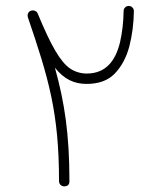

<svg xmlns="http://www.w3.org/2000/svg" viewBox="-20 -622 555 659"><path d="M200.2 17.6C212.4 17.6 218.3 11.7 218.3 0C218.3 -161.1 201.7 -270.5 168.5 -389.6C200.2 -350.1 233.9 -334 277.3 -334C318.8 -334 351.1 -345.7 374 -369.6C397 -393.6 413.6 -424.3 423.8 -462.4C433.6 -500.5 439 -541 439.5 -584C439.5 -593.8 431.6 -601.6 421.9 -601.6C412.1 -601.6 404.3 -593.8 404.3 -584C403.8 -545.4 399.4 -510.3 392.1 -477.5C376.5 -412.6 342.8 -369.6 277.8 -369.6C256.8 -369.6 237.8 -375.5 220.7 -386.7C187 -409.7 154.8 -465.8 109.4 -575.7C107.9 -579.1 106 -582 102.5 -583.5C99.1 -585.4 96.2 -586.4 92.8 -586.4C90.8 -586.4 88.9 -585.9 86.9 -585.4C77.6 -583 74.7 -573.7 74.7 -568.4C74.7 -566.4 75.2 -564.5 75.7 -562.5C146.5 -354.5 182.6 -235.8 182.6 0C182.6 9.8 190.4 17.6 200.2 17.6Z"/></svg>

Font: Mikhak ExtraLight
Style: Regular
Weight: 200
Designer: Amin Abedi
Version: Version 3.2